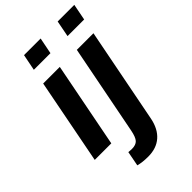

<svg xmlns="http://www.w3.org/2000/svg" viewBox="-274 -819 1121 1121"><g transform="rotate(-45 286.5 -259.0)"><path d="M294.9 -724.6 274.9 -623.5H137.7L157.7 -724.6ZM256.8 -528.3 153.8 0H17.1L119.6 -528.3ZM572.8 -724.6 553.2 -623.5H416L435.5 -724.6ZM251.5 207.5Q204.1 207.5 170.4 198.2L188 106.4Q194.8 106.9 202.1 107.7Q209.5 108.4 216.3 108.4Q249 108.4 264.4 91.6Q279.8 74.7 288.6 29.3L397.5 -528.3H534.7L419.4 62.5Q405.3 132.8 362.5 170.2Q319.8 207.5 251.5 207.5Z"/></g></svg>

Font: Arimo
Style: Bold Italic
Weight: 700
Italic angle: -12°
Designer: Steve Matteson
Foundry: Monotype Imaging Inc.
Version: Version 1.33